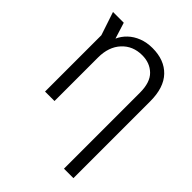

<svg xmlns="http://www.w3.org/2000/svg" viewBox="-206 -626 933 933"><g transform="rotate(45 260.0 -159.5)"><path d="M400 200V-322Q400 -393 366 -426Q332 -459 279 -459Q215 -459 175 -415.5Q135 -372 135 -299V0H70V-387L30 -507H104L130 -424Q142 -451 164.5 -472.5Q187 -494 219 -506.5Q251 -519 290 -519Q372 -519 418.5 -470.5Q465 -422 465 -328V200Z"/></g></svg>

Font: TikTok Sans Light
Style: Regular
Weight: 300
Version: Version 4.000